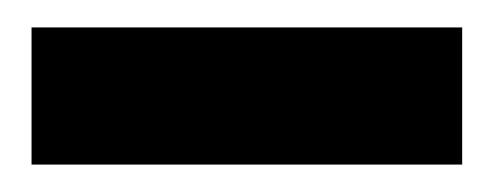

<svg xmlns="http://www.w3.org/2000/svg" viewBox="-20 -20 360 140"><path d="M3 100V0H317V100Z"/></svg>

Font: Hubot Sans Condensed SemiBold
Style: Regular
Weight: 600
Width: 3
Designer: Deni Anggara
Foundry: GitHub, Inc., Subsidiary of Microsoft Corporation
Version: Version 2.000